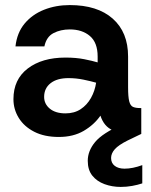

<svg xmlns="http://www.w3.org/2000/svg" viewBox="-20 -528 595 757"><path d="M212 12Q155 12 115 -8.5Q75 -29 54 -63Q33 -97 33 -137Q33 -215 89.5 -258Q146 -301 238 -301Q280 -301 312.5 -294.5Q345 -288 365 -282V-305Q365 -360 334.5 -386Q304 -412 255 -412Q219 -412 191 -397.5Q163 -383 155 -345H41Q47 -399 77 -435Q107 -471 153.5 -489.5Q200 -508 255 -508Q364 -508 424.5 -454.5Q485 -401 485 -305V-184Q485 -146 489.5 -128.5Q494 -111 504.5 -106.5Q515 -102 532 -102H537V0H510Q459 0 424.5 -14.5Q390 -29 376 -72Q351 -36 310 -12Q269 12 212 12ZM238 -81Q273 -81 298 -97.5Q323 -114 338.5 -141.5Q354 -169 359 -202Q338 -208 309 -214Q280 -220 250 -220Q205 -220 179.5 -200Q154 -180 154 -146Q154 -118 176.5 -99.5Q199 -81 238 -81ZM456 209Q422 209 392 198Q362 187 344 164.5Q326 142 326 106Q326 67 355 32Q384 -3 461 -37L509 -57L537 0L483 26Q447 44 432.5 60.5Q418 77 418 95Q418 115 432.5 126Q447 137 471 137Q503 137 541 123V195Q523 201 501 205Q479 209 456 209Z"/></svg>

Font: Host Grotesk SemiBold
Style: Regular
Weight: 600
Designer: Doukan Karapınar
Foundry: Element Type
Version: Version 1.003